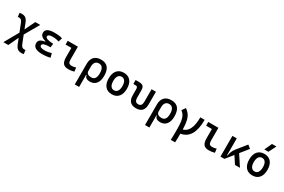

<svg xmlns="http://www.w3.org/2000/svg" viewBox="149 -2365 6146 4160"><g transform="rotate(30 3222.5 -285.0)"><path d="M40.5 205.1 239.7 -147.5 162.1 -345.2Q144 -390.1 122.6 -409.2Q101.1 -428.2 69.8 -428.2Q55.7 -428.2 38.1 -424.3L26.4 -521.5Q51.8 -527.3 79.6 -527.3Q144.5 -527.3 181.2 -498.5Q217.8 -469.7 245.1 -400.4L298.8 -262.7L421.9 -517.6H545.4L339.8 -158.7L415 32.7Q433.1 78.6 454.8 97.2Q476.6 115.7 509.3 115.7Q524.4 115.7 541 111.8L552.7 209Q528.3 214.8 499.5 214.8Q433.6 214.8 395.8 184.8Q357.9 154.8 330.1 82.5L280.8 -42.5L164.1 205.1Z M891.6 9.8Q665.5 9.8 665.5 -135.3Q665.5 -237.3 819.8 -257.8V-269Q680.2 -303.2 680.2 -402.3Q680.2 -527.3 899.4 -527.3Q1039.1 -527.3 1100.1 -500L1068.4 -404.3Q1000.5 -430.7 910.2 -430.7Q794.4 -430.7 794.4 -374.5Q794.4 -311.5 993.2 -303.7L981.4 -209.5H965.8Q779.8 -209.5 779.8 -144Q779.8 -86.9 895.5 -86.9Q956.5 -86.9 996.6 -96.2Q1036.6 -105.5 1068.4 -113.8L1095.2 -13.7Q1056.2 -2.9 1004.6 3.4Q953.1 9.8 891.6 9.8Z M1544.9 9.8Q1457 9.8 1418 -39.1Q1378.9 -87.9 1378.9 -195.3V-424.3H1233.9V-517.6H1488.3V-206.5Q1488.3 -145 1505.9 -117.2Q1523.4 -89.4 1584 -89.4Q1622.6 -89.4 1681.2 -107.9L1692.9 -10.7Q1654.8 0 1619.9 4.9Q1585 9.8 1544.9 9.8Z M1838.4 224.6V-293Q1838.4 -404.8 1898.4 -466.1Q1958.5 -527.3 2068.4 -527.3Q2298.3 -527.3 2298.3 -253.9Q2298.3 -126.5 2242.9 -58.3Q2187.5 9.8 2086.9 9.8Q2032.2 9.8 1998 -12.9Q1963.9 -35.6 1959 -80.1H1947.3V224.6ZM2067.4 -432.1Q2010.3 -432.1 1978.8 -394.5Q1947.3 -356.9 1947.3 -288.6V-180.7Q1947.3 -85.4 2071.8 -85.4Q2188.5 -85.4 2188.5 -253.9Q2188.5 -432.1 2067.4 -432.1Z M2636.7 9.8Q2528.3 9.8 2468.5 -60.5Q2408.7 -130.9 2408.7 -258.8Q2408.7 -387.2 2468.5 -457.3Q2528.3 -527.3 2636.7 -527.3Q2745.1 -527.3 2804.9 -457.3Q2864.7 -387.2 2864.7 -258.8Q2864.7 -130.9 2804.9 -60.5Q2745.1 9.8 2636.7 9.8ZM2636.7 -89.4Q2691.4 -89.4 2721.2 -133.5Q2751 -177.7 2751 -258.8Q2751 -339.8 2721.2 -384Q2691.4 -428.2 2636.7 -428.2Q2582 -428.2 2552.2 -384Q2522.5 -339.8 2522.5 -258.8Q2522.5 -177.7 2552.2 -133.5Q2582 -89.4 2636.7 -89.4Z M3242.2 9.8Q3043.5 9.8 3043.5 -200.2L3043 -350.6Q3043 -388.2 3030.5 -403.6Q3018.1 -418.9 2988.3 -418.9H2932.1V-517.6H3013.2Q3089.8 -517.6 3120.8 -487.1Q3151.9 -456.5 3151.9 -380.9L3152.3 -201.2Q3152.3 -89.4 3242.2 -89.4Q3332 -89.4 3332 -201.2V-517.6H3440.9V-200.2Q3440.9 9.8 3242.2 9.8Z M3596.2 224.6V-293Q3596.2 -404.8 3656.2 -466.1Q3716.3 -527.3 3826.2 -527.3Q4056.2 -527.3 4056.2 -253.9Q4056.2 -126.5 4000.7 -58.3Q3945.3 9.8 3844.7 9.8Q3790 9.8 3755.9 -12.9Q3721.7 -35.6 3716.8 -80.1H3705.1V224.6ZM3825.2 -432.1Q3768.1 -432.1 3736.6 -394.5Q3705.1 -356.9 3705.1 -288.6V-180.7Q3705.1 -85.4 3829.6 -85.4Q3946.3 -85.4 3946.3 -253.9Q3946.3 -432.1 3825.2 -432.1Z M4239.7 224.6Q4242.2 176.8 4243.4 119.4Q4244.6 62 4244.6 -4.9Q4244.6 -108.4 4238.8 -179.9Q4232.9 -251.5 4219 -300.5Q4205.1 -349.6 4180.4 -384.3Q4155.8 -418.9 4117.7 -448.2L4181.2 -537.1Q4227.5 -503.4 4259.3 -466.1Q4291 -428.7 4310.5 -379.6Q4330.1 -330.6 4340.1 -262.2Q4350.1 -193.8 4352.5 -98.6Q4550.8 -151.4 4550.8 -517.6H4659.7Q4659.7 -43.9 4353.5 4.4Q4353.5 68.4 4352.3 123.3Q4351.1 178.2 4348.6 224.6Z M5060.5 9.8Q4972.7 9.8 4933.6 -39.1Q4894.5 -87.9 4894.5 -195.3V-424.3H4749.5V-517.6H5003.9V-206.5Q5003.9 -145 5021.5 -117.2Q5039.1 -89.4 5099.6 -89.4Q5138.2 -89.4 5196.8 -107.9L5208.5 -10.7Q5170.4 0 5135.5 4.9Q5100.6 9.8 5060.5 9.8Z M5354 0V-517.6H5462.9V-96.7H5475.6Q5481.4 -149.4 5500.7 -197.5Q5520 -245.6 5555.2 -289.6L5746.1 -527.3L5825.2 -464.4L5667 -266.6L5841.3 0H5716.8L5598.6 -181.2L5453.1 0Z M6152.3 9.8Q6043.9 9.8 5984.1 -60.5Q5924.3 -130.9 5924.3 -258.8Q5924.3 -387.2 5984.1 -457.3Q6043.9 -527.3 6152.3 -527.3Q6260.7 -527.3 6320.6 -457.3Q6380.4 -387.2 6380.4 -258.8Q6380.4 -130.9 6320.6 -60.5Q6260.7 9.8 6152.3 9.8ZM6152.3 -89.4Q6207 -89.4 6236.8 -133.5Q6266.6 -177.7 6266.6 -258.8Q6266.6 -339.8 6236.8 -384Q6207 -428.2 6152.3 -428.2Q6097.7 -428.2 6067.9 -384Q6038.1 -339.8 6038.1 -258.8Q6038.1 -177.7 6067.9 -133.5Q6097.7 -89.4 6152.3 -89.4ZM6099.6 -609.4 6184.1 -794.9H6294.9L6200.7 -609.4Z"/></g></svg>

Font: Caskaydia Cove Medium
Style: Regular
Weight: 500
Monospace: yes
Designer: Aaron Bell
Foundry: Saja Typeworks
Version: Version 4.300; ttfautohint (v1.8.3)